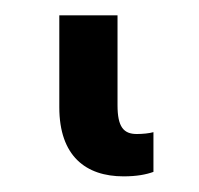

<svg xmlns="http://www.w3.org/2000/svg" viewBox="-20 29 257 248"><path d="M56.6 48.8V167.5C56.6 230.5 90.8 256.8 139.6 256.8C156.7 256.8 168.9 254.4 178.2 251V199.7C172.9 201.2 164.6 202.1 156.7 202.1C139.6 202.1 131.8 192.9 131.8 165V48.8Z"/></svg>

Font: Bert Sans Medium
Style: Regular
Weight: 500
Designer: Christian Robertson (Google), Cristiano Sobral
Foundry: Google, Cristiano Sobral
Version: Version 3.101